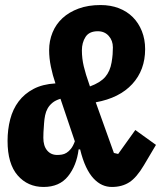

<svg xmlns="http://www.w3.org/2000/svg" viewBox="-20 -730 640 762"><path d="M153 12Q90 12 50 -34Q10 -80 10 -171Q10 -216 20.5 -256.5Q31 -297 54 -327.5Q77 -358 113 -377Q149 -396 200 -399Q189 -431 182 -465Q175 -499 175 -531Q175 -568 188.5 -601Q202 -634 228 -658Q254 -682 292 -696Q330 -710 379 -710Q419 -710 451.5 -697.5Q484 -685 507 -662Q530 -639 543 -606.5Q556 -574 556 -535Q556 -452 505 -396.5Q454 -341 360 -324L432 -123L449 -119L517 -214L599 -155L551 -74Q522 -25 493 -6.5Q464 12 424 12Q404 12 386 4Q368 -4 351.5 -21.5Q335 -39 321.5 -67.5Q308 -96 298 -137H292Q284 -73 250 -30.5Q216 12 153 12ZM207 -115Q216 -115 225.5 -116.5Q235 -118 244 -123.5Q253 -129 261.5 -139.5Q270 -150 277 -169L220 -338Q200 -332 188 -322Q176 -312 169 -299.5Q162 -287 159 -272Q156 -257 155 -242Q153 -218 152.5 -205Q152 -192 152 -183Q152 -151 167 -133Q182 -115 207 -115ZM368 -606Q334 -606 319.5 -583.5Q305 -561 305 -530Q305 -498 312.5 -466.5Q320 -435 334 -396L337 -387Q378 -402 397.5 -424.5Q417 -447 423 -483Q426 -501 427 -514.5Q428 -528 428 -542Q428 -569 411.5 -587.5Q395 -606 368 -606Z"/></svg>

Font: IBM Plex Mono
Style: Bold Italic
Weight: 700
Italic angle: -9°
Monospace: yes
Designer: Mike Abbink, Paul van der Laan, Pieter van Rosmalen
Foundry: Bold Monday
Version: Version 2.3